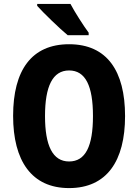

<svg xmlns="http://www.w3.org/2000/svg" viewBox="-20 -1002 705 981"><path d="M340 -982H170V-972C201 -937 287 -854 326 -822H433V-835C409 -867 362 -940 340 -982ZM619 -409C619 -639 527 -776 333 -776C142 -776 47 -644 47 -410C47 -181 141 -41 333 -41C526 -41 619 -180 619 -409ZM210 -409C210 -561 249 -642 333 -642C417 -642 455 -563 455 -409C455 -255 417 -177 333 -177C249 -177 210 -258 210 -409Z"/></svg>

Font: Noto Sans Tamil UI Condensed ExtraBold
Style: Regular
Weight: 800
Width: 3
Designer: Jelle Bosma - Monotype Design Team
Foundry: Monotype Imaging Inc.
Version: Version 2.004